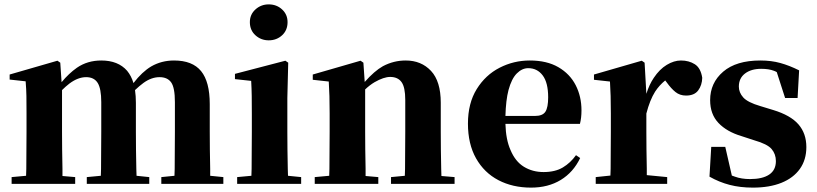

<svg xmlns="http://www.w3.org/2000/svg" viewBox="-20 -839 3729 876"><path d="M33 0V-31L99 -37Q99 -52 100 -69Q100 -111 100.5 -157Q101 -203 101 -238V-322Q101 -371 100.5 -401Q100 -431 97 -468L24 -476V-499L242 -562L255 -553L261 -464Q294 -504 331 -530Q379 -563 442 -563Q519 -563 560 -516Q579 -493 589 -460Q628 -511 670 -536Q717 -563 774 -563Q858 -563 897.5 -514.5Q937 -466 937 -364V-238Q937 -202 937.5 -156Q938 -110 939 -68Q939 -51 939 -37L999 -31V0H716V-31L776 -37Q776 -51 777 -68Q777 -110 777.5 -156Q778 -202 778 -238V-373Q778 -439 761 -463Q744 -487 708 -487Q671 -487 635 -461Q616 -447 596 -428Q600 -401 600 -370V-238Q600 -202 600.5 -156Q601 -110 602 -68Q602 -51 603 -37L661 -31V0H376V-31L440 -37Q440 -51 441 -68Q441 -110 441.5 -156Q442 -202 442 -238V-373Q442 -435 425.5 -461Q409 -487 373 -487Q336 -487 297 -458Q279 -444 263 -428V-238Q263 -203 263.5 -157Q264 -111 265 -69Q265 -51 265 -36L323 -31V0Z M1062 0V-31L1127 -37Q1127 -52 1128 -69Q1128 -111 1128.5 -157Q1129 -203 1129 -238V-318Q1129 -368 1128.5 -401.5Q1128 -435 1126 -470L1052 -478V-502L1282 -562L1295 -553L1291 -392V-238Q1291 -203 1291.5 -157Q1292 -111 1293 -69Q1293 -51 1294 -37L1354 -31V0ZM1206 -655Q1171 -655 1145.5 -678Q1120 -701 1120 -738Q1120 -773 1145.5 -796Q1171 -819 1206 -819Q1242 -819 1267 -796Q1292 -773 1292 -738Q1292 -701 1267 -678Q1242 -655 1206 -655Z M1416 0V-31L1482 -37Q1482 -52 1483 -69Q1483 -111 1483.5 -157Q1484 -203 1484 -238V-321Q1484 -370 1483 -400.5Q1482 -431 1480 -467L1407 -475V-499L1625 -562L1638 -553L1644 -465Q1688 -515 1727 -537Q1776 -563 1831 -563Q1902 -563 1946.5 -515.5Q1991 -468 1991 -370V-238Q1991 -202 1991.5 -156Q1992 -110 1993 -68Q1993 -51 1994 -36L2054 -31V0H1764V-31L1827 -37Q1827 -51 1828 -68Q1828 -110 1828.5 -156Q1829 -202 1829 -238V-383Q1829 -441 1812 -464.5Q1795 -488 1760 -488Q1731 -488 1689 -464Q1667 -451 1646 -431V-238Q1646 -203 1646.5 -157Q1647 -111 1648 -69Q1648 -51 1648 -36L1706 -31V0Z M2403 17Q2319 17 2254 -17Q2189 -51 2152 -116.5Q2115 -182 2115 -275Q2115 -368 2155 -432.5Q2195 -497 2259.5 -530Q2324 -563 2397 -563Q2475 -563 2527.5 -532.5Q2580 -502 2606.5 -450.5Q2633 -399 2633 -335Q2633 -301 2626 -274H2286Q2288 -202 2309 -155Q2331 -102 2370.5 -78Q2410 -54 2460 -54Q2513 -54 2548 -75Q2583 -96 2608 -131L2627 -118Q2596 -53 2538.5 -18Q2481 17 2403 17ZM2286 -310H2421Q2456 -310 2468.5 -329.5Q2481 -349 2481 -395Q2481 -462 2456 -495Q2431 -528 2390 -528Q2362 -528 2338 -504Q2314 -480 2300 -428Q2288 -382 2286 -310Z M2698 0V-31L2765 -38Q2765 -52 2766 -69Q2766 -111 2766.5 -157Q2767 -203 2767 -238V-321Q2767 -371 2766 -401Q2765 -431 2763 -467L2690 -475V-499L2908 -562L2921 -553L2929 -411Q2942 -453 2963 -484Q2989 -523 3022 -543Q3055 -563 3087 -563Q3123 -563 3150 -546Q3177 -529 3184 -484Q3183 -450 3165.5 -426.5Q3148 -403 3110 -403Q3082 -403 3062 -419Q3042 -435 3022 -463L3015 -472Q2988 -450 2969 -421Q2945 -383 2929 -321V-238Q2929 -203 2929.5 -157Q2930 -111 2931 -69Q2931 -53 2931 -40L3024 -31V0Z M3415 17Q3357 17 3309 4.5Q3261 -8 3217 -33L3225 -169H3289L3319 -38Q3326 -35 3333 -33Q3363 -22 3402 -22Q3459 -22 3489.5 -42.5Q3520 -63 3520 -104Q3520 -136 3500.5 -159Q3481 -182 3421 -199L3363 -218Q3296 -238 3258 -278Q3220 -318 3220 -382Q3220 -461 3279.5 -512Q3339 -563 3449 -563Q3499 -563 3540.5 -551.5Q3582 -540 3626 -518L3619 -392H3562L3524 -510Q3517 -514 3511 -516Q3488 -525 3453 -525Q3407 -525 3379 -503.5Q3351 -482 3351 -444Q3351 -417 3371 -394.5Q3391 -372 3449 -355L3508 -337Q3587 -313 3623 -271.5Q3659 -230 3659 -168Q3659 -110 3629.5 -68.5Q3600 -27 3545.5 -5Q3491 17 3415 17Z"/></svg>

Font: Early Summer Mincho Heavy
Style: Regular
Weight: 900
Designer: GuiWonder
Version: Version 1.002